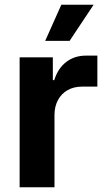

<svg xmlns="http://www.w3.org/2000/svg" viewBox="-20 -787 450 807"><path d="M62.5 -545.9H202.1V-450.2H208Q223.6 -500 258.5 -526.6Q293.5 -553.2 340.8 -553.2H389.2V-422.9H324.7Q290 -422.9 263.9 -408Q237.8 -393.1 223.4 -366Q209 -338.9 209 -303.7V0H62.5ZM237.8 -767.1H373.5L272.5 -615.2H169.9Z"/></svg>

Font: Inter RS Variable
Style: Regular
Weight: 400
Designer: Rasmus Andersson (customised by Maria Ramos and Noel Pretorius)
Foundry: rsms
Version: Version 3.001;Glyphs 3.2.3 (3260)